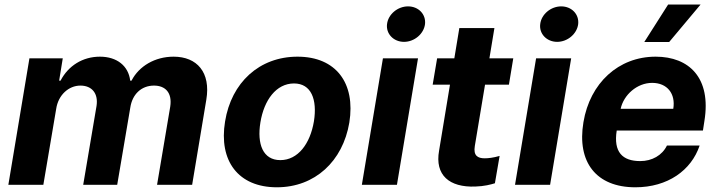

<svg xmlns="http://www.w3.org/2000/svg" viewBox="-20 -797 3099 828"><path d="M16 0H166.9L222.3 -327.4C231.2 -387.8 276.6 -427.9 326.7 -427.9C376.8 -427.9 404.5 -393.8 396.3 -340.2L338.8 0H485.4L541.9 -333.1C550.4 -389.9 589.1 -427.9 644.2 -427.9C692.5 -427.9 723.4 -397.7 714.1 -337L657.3 0H808.6L869.7 -366.8C889.6 -485.1 829.5 -552.6 728.7 -552.6C648.4 -552.6 579.5 -512.1 547.2 -449.2H541.5C534.1 -512.4 484.7 -552.6 410.9 -552.6C336.6 -552.6 274.5 -513.5 241.1 -449.2H235.1L250.7 -545.5H106.9Z M1174 10.7C1338.1 10.7 1458.5 -101.6 1486.5 -268.5C1513.8 -438.2 1429.3 -552.6 1263.1 -552.6C1098 -552.6 977.6 -440.7 950.6 -273.1C922.6 -103.7 1007.1 10.7 1174 10.7ZM1103 -269.2C1118.6 -365.4 1171.2 -437.1 1247.9 -437.1C1322.4 -437.1 1348.7 -367.9 1333.8 -273.8C1317.8 -177.6 1265.3 -106.5 1188.9 -106.5C1114 -106.5 1087.7 -175.4 1103 -269.2Z M1540.5 0H1691.8L1782.7 -545.5H1631.4ZM1649.1 -693.2C1643.8 -651.3 1677.2 -616.5 1722.3 -616.5C1767.4 -616.5 1807.9 -651.3 1812.9 -693.2C1817.5 -735.4 1784.8 -769.5 1739.7 -769.5C1695 -769.5 1654.1 -735.4 1649.1 -693.2Z M2193.5 -545.5H2090.6L2112.2 -676.1H1960.9L1939.3 -545.5H1865.1L1845.9 -431.8H1920.5L1873.6 -147.7C1854.4 -41.2 1918.3 11.7 2029.5 7.5C2068.5 6.4 2097.3 -1.4 2114.3 -6.7L2134.6 -124.6C2107.2 -116.5 2084.5 -114.3 2070.3 -114.3C2040.1 -114.3 2020.6 -125.7 2027.7 -167.6L2071.7 -431.8H2174.7Z M2201 0H2352.3L2443.2 -545.5H2291.9ZM2309.7 -693.2C2304.3 -651.3 2337.7 -616.5 2382.8 -616.5C2427.9 -616.5 2468.4 -651.3 2473.4 -693.2C2478 -735.4 2445.3 -769.5 2400.2 -769.5C2355.5 -769.5 2314.6 -735.4 2309.7 -693.2Z M2719.8 10.7C2859.7 10.7 2961.3 -62.5 2997.2 -169.4H2856.2C2835.6 -126.8 2791.5 -102.3 2741.1 -102.3C2664.1 -102.3 2625 -141.3 2639.6 -234H3011.4L3017.8 -275.6C3047.9 -460.9 2952.1 -552.6 2807.5 -552.6C2647 -552.6 2524.1 -438.6 2496.1 -270.2C2467 -97.3 2551.8 10.7 2719.8 10.7ZM2656.6 -327.8C2669.4 -387.8 2727.3 -439.6 2792.3 -439.6C2857.6 -439.6 2894.2 -392.8 2883.5 -327.8ZM2758.5 -615.8H2865.8L3001.1 -777.3H2861.2Z"/></svg>

Font: Magic Ui Pro
Style: Bold Italic
Weight: 700
Italic angle: -9.39999°
Designer: Stefan Endress, Andreas Faust
Version: Version 1.000;FEAKit 1.0